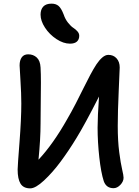

<svg xmlns="http://www.w3.org/2000/svg" viewBox="-20 -1056 759 1047"><path d="M361.8 -817.9Q325.7 -817.9 287.6 -843Q249.5 -868.2 225.3 -905.3Q201.2 -942.4 201.2 -976.1Q201.2 -1004.4 216.1 -1020.3Q231 -1036.1 261.2 -1036.1Q284.7 -1036.1 299.3 -1023.7Q314 -1011.2 327.1 -977.1Q335.9 -950.7 351.6 -931.4Q367.2 -912.1 379.9 -904.1Q392.6 -896 402.3 -885Q412.1 -874 412.1 -860.8Q412.1 -840.8 399.4 -829.3Q386.7 -817.9 361.8 -817.9ZM145 -28.8Q107.9 -28.8 92 -54.4Q76.2 -80.1 76.2 -131.8Q76.2 -150.4 86.2 -278.3Q96.2 -406.2 96.2 -492.2Q96.2 -544.4 91.6 -616.5Q86.9 -688.5 86.9 -699.2Q86.9 -727.1 98.6 -743.4Q110.4 -759.8 133.8 -759.8Q161.6 -759.8 180.4 -742.4Q199.2 -725.1 201.2 -688Q203.1 -655.3 203.1 -605.5Q203.1 -555.7 202.1 -486.8Q201.2 -418 201.2 -381.8Q201.2 -299.8 189.9 -185.1Q269.5 -270 346.2 -405.8Q368.7 -444.3 393.6 -492.4Q418.5 -540.5 435.5 -575.7Q452.6 -610.8 471.9 -647Q491.2 -683.1 506.3 -705.8Q521.5 -728.5 538.1 -742.7Q554.7 -756.8 570.8 -756.8Q598.6 -756.8 615.7 -737.8Q632.8 -718.8 632.8 -688Q632.8 -678.7 627.4 -561.5Q622.1 -444.3 622.1 -369.1Q622.1 -288.1 630.1 -226.6Q638.2 -165 646 -132.1Q653.8 -99.1 653.8 -86.9Q653.8 -66.4 636.5 -48.1Q619.1 -29.8 599.1 -29.8Q559.6 -29.8 545.9 -67.9Q530.8 -114.3 521.5 -198Q512.2 -281.7 512.2 -359.9Q512.2 -419.4 520 -529.8Q441.4 -375 396 -301.8Q355 -234.4 310.8 -174.8Q266.6 -115.2 220.2 -72Q173.8 -28.8 145 -28.8Z"/></svg>

Font: Shantell Sans Bouncy
Style: Regular
Weight: 500
Designer: Stephen Nixon, Anya Danilova, Shantell Martin
Foundry: Arrow Type
Version: Version 1.006;[9816181b4]